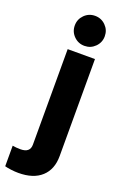

<svg xmlns="http://www.w3.org/2000/svg" viewBox="-236 -806 680 1071"><g transform="rotate(20 104.0 -271.0)"><path d="M131 -578Q94 -578 68 -604Q42 -630 42 -667Q42 -704 68 -730Q94 -756 131 -756Q168 -756 194 -730Q220 -704 220 -667Q220 -630 194 -604Q168 -578 131 -578ZM27 214Q6 214 -17 211Q-40 208 -54 204V82Q-34 86 -7 86Q50 86 50 38V-529H212V47Q212 126 164 170Q116 214 27 214Z"/></g></svg>

Font: Red Hat Display Black
Style: Regular
Weight: 900
Designer: Pentagram, MCKL
Foundry: Pentagram, MCKL
Version: Version 1.023; ttfautohint (v1.8.3)